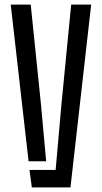

<svg xmlns="http://www.w3.org/2000/svg" viewBox="-20 -820 446 840"><path d="M26.9 -800H114.4L159.8 -357.7L181.9 -114.4H105ZM109.1 -76.4H223.4L248.3 -357.7L291.4 -800H378.9L288.3 0H119.3Z"/></svg>

Font: Big Shoulders Stencil Text SC Thin
Style: Regular
Weight: 100
Designer: Patric King
Foundry: XO Type Co
Version: Version 2.001